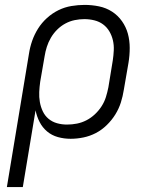

<svg xmlns="http://www.w3.org/2000/svg" viewBox="-20 -558 640 783"><path d="M8 205 98 -338Q102 -365 111 -391Q120 -417 135 -441Q150 -465 171.5 -484.5Q193 -504 218.5 -516.5Q244 -529 271.5 -533.5Q299 -538 325 -538Q355 -538 384 -532Q413 -526 437 -510.5Q461 -495 477.5 -471.5Q494 -448 501.5 -420.5Q509 -393 509 -362.5Q509 -332 504 -302L485 -192Q481 -166 473 -140.5Q465 -115 450.5 -91.5Q436 -68 415.5 -48Q395 -28 371 -15.5Q347 -3 320.5 2.5Q294 8 268 8Q241 8 216 1Q191 -6 172 -22Q153 -38 141.5 -60.5Q130 -83 125 -108L73 205ZM253 -50Q274 -50 294 -54Q314 -58 332.5 -67.5Q351 -77 367 -92Q383 -107 394.5 -125Q406 -143 412 -162.5Q418 -182 422 -202L440 -312Q443 -332 444 -353Q445 -374 440.5 -393.5Q436 -413 426 -430Q416 -447 400.5 -458.5Q385 -470 365 -475Q345 -480 324 -480Q305 -480 285 -476Q265 -472 246.5 -462Q228 -452 213 -437Q198 -422 187.5 -404Q177 -386 171 -367Q165 -348 162 -329L144 -225Q141 -204 140 -183Q139 -162 142.5 -142Q146 -122 154.5 -104Q163 -86 178 -73.5Q193 -61 212.5 -55.5Q232 -50 253 -50Z"/></svg>

Font: Iosevka Slab Light Extended
Style: Italic
Weight: 300
Width: 7
Italic angle: -9°
Monospace: yes
Designer: Belleve Invis
Foundry: Belleve Invis
Version: Version 11.1.0; ttfautohint (v1.8.3)